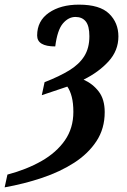

<svg xmlns="http://www.w3.org/2000/svg" viewBox="-105 -567 547 827"><path d="M-73 185Q10 163 74 126.5Q138 90 174.5 37.5Q211 -15 211 -85Q211 -123 204 -150Q197 -177 185 -194L75 -157L87 -213Q151 -238 193.5 -264Q236 -290 258 -325Q280 -360 280 -411Q280 -455 264.5 -474.5Q249 -494 220 -494Q190 -494 166 -466Q142 -438 133 -367Q55 -367 55 -414Q55 -477 105.5 -512Q156 -547 235 -547Q325 -547 365 -508Q405 -469 405 -410Q405 -349 362.5 -302.5Q320 -256 255 -224Q295 -206 320.5 -172.5Q346 -139 346 -84Q346 -13 310.5 41Q275 95 214.5 134Q154 173 76.5 199Q-1 225 -85 240Z"/></svg>

Font: Noto Serif ExtraCondensed
Style: Bold Italic
Weight: 700
Width: 2
Italic angle: -12°
Designer: Monotype Design Team
Foundry: Monotype Imaging Inc.
Version: Version 2.013; ttfautohint (v1.8.4.7-5d5b)